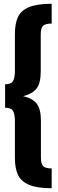

<svg xmlns="http://www.w3.org/2000/svg" viewBox="-20 -859 307 1018"><path d="M254 -734Q220 -734 208 -722Q196 -710 196 -676V-482Q196 -419 174.5 -390.5Q153 -362 103 -349Q152 -338 174.5 -309.5Q197 -281 197 -218V-24Q197 10 209 22Q221 34 254 34V139Q176 139 134 121Q92 103 75.5 68.5Q59 34 59 -23V-215Q59 -255 48.5 -271.5Q38 -288 7 -288V-412Q38 -412 48.5 -428.5Q59 -445 59 -485V-677Q59 -734 75 -768.5Q91 -803 133.5 -821Q176 -839 254 -839Z"/></svg>

Font: Fira Sans Extra Condensed
Style: Bold
Weight: 700
Width: 1
Designer: Carrois Corporate & Edenspiekermann AG
Foundry: Carrois Corporate GbR & Edenspiekermann AG
Version: Version 4.203